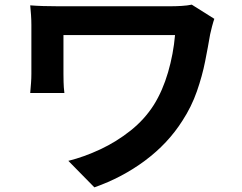

<svg xmlns="http://www.w3.org/2000/svg" viewBox="-20 -751 1040 826"><path d="M805 -731 902 -670Q898 -659 892 -636.5Q886 -614 884 -603Q875 -550 862.5 -487Q850 -424 827 -358Q804 -292 765 -232Q703 -134 604.5 -60.5Q506 13 386 55L274 -59Q342 -76 411.5 -108.5Q481 -141 541.5 -189Q602 -237 642 -300Q680 -361 703 -440Q726 -519 733 -600H253V-433Q253 -422 253.5 -398.5Q254 -375 257 -351H110Q112 -374 113.5 -394Q115 -414 115 -433V-644Q115 -664 113.5 -686Q112 -708 110 -728Q134 -726 166 -725Q198 -724 232 -724H710Q736 -724 761 -725.5Q786 -727 805 -731Z"/></svg>

Font: Noto IKEA Simplified Chinese
Style: Bold
Weight: 700
Designer: Monotype Design Team
Foundry: Monotype Imaging Inc.
Version: Version 1.100